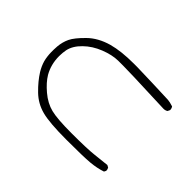

<svg xmlns="http://www.w3.org/2000/svg" viewBox="-130 -646 761 761"><g transform="rotate(-45 250.0 -266.0)"><path d="M418.9 -18.1Q427.2 -18.1 434.1 -22.9Q440.4 -43 440.9 -52.7V-53.2Q444.8 -147.9 446.8 -231.4Q446.8 -240.7 446.8 -250Q446.8 -320.3 433.6 -368.2Q418.5 -421.4 385.3 -455.1Q351.6 -489.3 329.3 -499.8Q307.1 -510.3 280.8 -512.7Q269 -513.7 262 -513.7Q254.9 -513.7 246.3 -513.7Q237.8 -513.7 225.1 -512.2Q212.4 -510.7 202.1 -507.8Q181.6 -502 160.6 -489.3Q128.4 -469.2 97.2 -437Q66.9 -405.8 55.7 -363.5Q44.4 -321.3 44.4 -225.3Q44.4 -129.4 47.6 -94.7Q50.8 -60.1 60.5 -31.2L68.8 -26.9Q68.8 -26.9 69.3 -26.9Q77.6 -26.9 83.5 -30.8L88.4 -40Q85.4 -71.8 81.5 -104Q77.1 -140.6 77.1 -230.5Q77.1 -309.6 85.9 -344.7Q94.7 -379.9 121.6 -411.6Q147.9 -442.9 174.8 -459Q212.4 -480.5 258.3 -480.5Q276.9 -480.5 294.4 -477.1Q324.7 -470.7 352.1 -442.4Q379.4 -414.6 395 -375Q410.6 -335.4 411.1 -302.2Q411.1 -295.9 411.1 -289.8Q411.1 -283.7 411.1 -273.9Q411.1 -250.5 409.7 -210.9L403.3 -40.5Q403.3 -30.8 408.2 -22.9L418 -18.1Q418.5 -18.1 418.9 -18.1Z"/></g></svg>

Font: NaikaiFont
Style: Light
Weight: 300
Version: Version 1.89